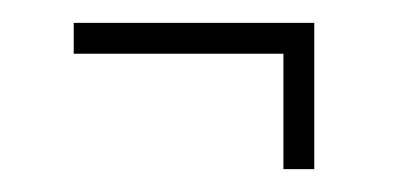

<svg xmlns="http://www.w3.org/2000/svg" viewBox="-20 -315 358 168"><path d="M228 -167V-281L241 -268H44.5V-295H255V-167Z"/></svg>

Font: Imbue 24pt Light
Style: Regular
Weight: 300
Designer: Tyler Finck
Foundry: Etcetera Type Company
Version: Version 1.102